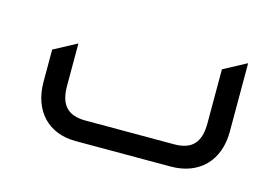

<svg xmlns="http://www.w3.org/2000/svg" viewBox="-66 -565 1009 695"><g transform="rotate(15 439.0 -217.0)"><path d="M257 0H614C720 0 788 -68 788 -177V-434L702 -388V-185C702 -114 672 -81 605 -81H273C206 -81 176 -114 176 -185V-344L90 -298V-177C90 -68 156 0 257 0Z"/></g></svg>

Font: Tajawal Medium
Style: Regular
Weight: 500
Designer: Boutros Fonts
Foundry: Created by Boutros International 2017
Version: Version 1.700